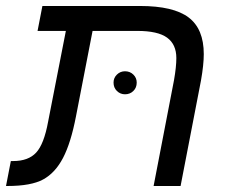

<svg xmlns="http://www.w3.org/2000/svg" viewBox="-40 -619 751 639"><path d="M471.2 0 539.1 -352.1Q546.9 -396.5 546.9 -425.8Q546.9 -471.2 516.1 -493.7Q485.4 -516.1 417 -516.1H268.1L212.9 -231.9Q195.8 -143.1 169.7 -93.3Q143.6 -43.5 103.5 -21.7Q63.5 0 -15.1 0H-20L-3.9 -83H3.9Q54.2 -83 80.3 -111.1Q106.4 -139.2 120.1 -213.9L179.2 -516.1H85L101.1 -599.1H425.8Q537.1 -599.1 587.6 -561Q638.2 -522.9 638.2 -439Q638.2 -403.8 628.9 -351.1L561 0ZM337.9 -344.2Q337.9 -359.9 349.1 -370.8Q360.4 -381.8 376 -381.8Q392.6 -381.8 403.8 -370.8Q415 -359.9 415 -344.2Q415 -327.1 403.8 -316.2Q392.6 -305.2 376 -305.2Q360.4 -305.2 349.1 -316.2Q337.9 -327.1 337.9 -344.2Z"/></svg>

Font: Liberation Sans
Style: Italic
Weight: 400
Italic angle: -12°
Designer: Steve Matteson
Foundry: Ascender Corporation
Version: Version 2.1.5